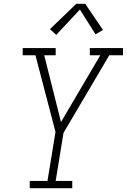

<svg xmlns="http://www.w3.org/2000/svg" viewBox="-20 -987 665 1007"><path d="M136 0V-38H229L271 -295L166 -697H99V-735H272V-697H212L300 -347L506 -697H451V-735H625V-697H553L313 -290L272 -38H359V0ZM275 -804 242 -834 380 -967H427L520 -830L481 -807L399 -937Z"/></svg>

Font: Iosevka Slab XLtEx
Style: Italic
Weight: 200
Width: 7
Italic angle: -9°
Monospace: yes
Designer: Belleve Invis
Foundry: Belleve Invis
Version: Version 11.1.0; ttfautohint (v1.8.3)